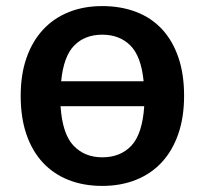

<svg xmlns="http://www.w3.org/2000/svg" viewBox="-20 -598 672 631"><path d="M585 -283Q585 -213 566 -158Q547 -103 512 -65Q477 -27 427 -7Q377 13 316 13Q255 13 205.5 -6.5Q156 -26 121 -63.5Q86 -101 67 -156Q48 -211 48 -283Q48 -353 67 -407.5Q86 -462 121 -500Q156 -538 205.5 -558Q255 -578 316 -578Q377 -578 427 -559Q477 -540 512 -502.5Q547 -465 566 -410Q585 -355 585 -283ZM316 -81Q376 -81 412 -119.5Q448 -158 454 -249H179Q185 -158 221.5 -119.5Q258 -81 316 -81ZM316 -484Q259 -484 224 -448.5Q189 -413 181 -331H452Q444 -413 408.5 -448.5Q373 -484 316 -484Z"/></svg>

Font: Qnwhxotralxmqkhsjrfbfhwcoqn
Style: Regular
Weight: 500
Designer: Carrois Corporate & Edenspiekermann
Foundry: Carrois Corporate GbR & Edenspiekermann AG
Version: Version 2.001